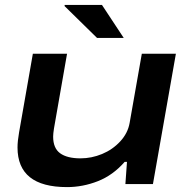

<svg xmlns="http://www.w3.org/2000/svg" viewBox="-20 -744 756 776"><path d="M372.1 -590.8 241.2 -719.2V-724.1H392.1L480 -590.8ZM251 12.2Q50.8 12.2 50.8 -147.9Q50.8 -173.3 57.1 -209L112.8 -526.9H251L198.2 -225.1Q194.8 -203.6 194.8 -191.9Q194.8 -145 223.1 -124.5Q251.5 -104 305.2 -104Q350.1 -104 392.6 -121.6Q435.1 -139.2 465.8 -172.4Q496.6 -205.6 503.9 -247.1L553.2 -526.9H690.9L598.1 0H486.8L493.2 -89.8H483.9Q436.5 -35.6 375.5 -11.7Q314.5 12.2 251 12.2Z"/></svg>

Font: Archivo Expanded SemiBold
Style: Italic
Weight: 600
Width: 7
Italic angle: -10°
Designer: Hector Gatti
Foundry: Omnibus-Type
Version: Version 2.001